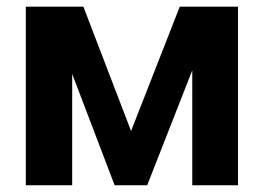

<svg xmlns="http://www.w3.org/2000/svg" viewBox="-20 -550 780 570"><path d="M513.7 -530.3H686.5V0H550.8V-341.3L417 0H320.3L194.3 -330.6V0H56.6V-530.3H227.5L369.1 -161.1Z"/></svg>

Font: WEMIX Pretendard
Style: Bold
Weight: 700
Designer: Base glyphs from Inter by Rasmus Andersson; Hangeul glyphs from Noto Sans CJK(Source Han Sans) by Jang Soo-young and Kan
Foundry: Kil Hyung-jin
Version: Version 1.000